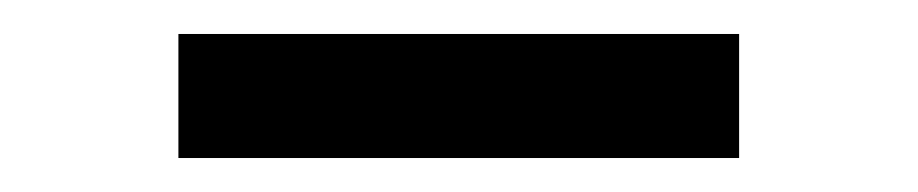

<svg xmlns="http://www.w3.org/2000/svg" viewBox="-20 -648 540 113"><path d="M85 -555H415V-628H85Z"/></svg>

Font: Gully SemiBold
Style: Regular
Weight: 600
Designer: jaikishan Patel
Foundry: MagicType
Version: Version 1.000;Glyphs 3.2 (3242)